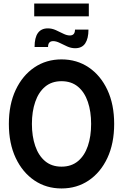

<svg xmlns="http://www.w3.org/2000/svg" viewBox="-20 -1049 694 1083"><path d="M327 14Q241 14 174 -31.2Q107 -76.5 68.5 -158.2Q30 -240 30 -350Q30 -460 68.5 -541.8Q107 -623.5 174 -668.8Q241 -714 327 -714Q413.5 -714 480.5 -668.8Q547.5 -623.5 585.8 -541.8Q624 -460 624 -350Q624 -240 585.8 -158.2Q547.5 -76.5 480.5 -31.2Q413.5 14 327 14ZM327 -109Q382.5 -109 419.8 -140Q457 -171 475.5 -225.5Q494 -280 494 -350Q494 -420 475.5 -474.5Q457 -529 419.8 -560Q382.5 -591 327 -591Q271.5 -591 234.5 -560Q197.5 -529 178.8 -474.5Q160 -420 160 -350Q160 -280 178.8 -225.5Q197.5 -171 234.5 -140Q271.5 -109 327 -109ZM404 -777Q381 -777 359 -787Q337 -797 317 -807Q297 -817 280 -817Q251 -817 251 -784H175Q175 -889 250 -889Q273 -889 295 -879Q317 -869 337 -859Q357 -849 374 -849Q403 -849 403 -882H479Q479 -832 460.8 -804.5Q442.5 -777 404 -777ZM173 -957V-1029H481V-957Z"/></svg>

Font: Cabin Condensed
Style: Bold
Weight: 700
Width: 3
Designer: Pablo Impallari
Foundry: Pablo Impallari. http://www.impallari.com Igino Marini. http://www.ikern.com
Version: Version 3.001; ttfautohint (v1.8.3)